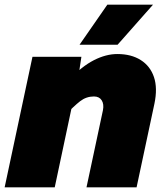

<svg xmlns="http://www.w3.org/2000/svg" viewBox="-38 -808 708 828"><path d="M335 0 406 -333Q411 -359 400.5 -375.5Q390 -392 367 -392Q334 -392 307.5 -371.5Q281 -351 240 -308L259 -463Q315 -522 367 -548.5Q419 -575 468 -575Q528 -575 569 -549Q610 -523 626 -475.5Q642 -428 628 -361L551 0ZM-18 0 102 -563H313L302 -490L198 0ZM305 -615 425 -788H622L469 -615Z"/></svg>

Font: Azeret Mono Thin Black
Style: Italic
Weight: 900
Italic angle: -12°
Version: Version 1.002